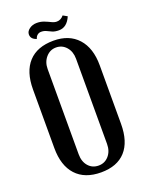

<svg xmlns="http://www.w3.org/2000/svg" viewBox="-164 -964 808 1055"><g transform="rotate(-20 240.0 -436.5)"><path d="M240 -760Q331 -760 382 -703.5Q433 -647 433 -546V-204Q433 -99 383.5 -44.5Q334 10 240 10Q145 10 94 -45.5Q43 -101 43 -204V-546Q43 -650 93.5 -705Q144 -760 240 -760ZM240 -30Q276 -30 299.5 -57Q323 -84 323 -126V-624Q323 -666 299.5 -693Q276 -720 240 -720Q205 -720 181 -692.5Q157 -665 157 -624V-126Q157 -83 180 -56.5Q203 -30 240 -30ZM125 -838Q125 -856 143.5 -869.5Q162 -883 187 -883Q210 -883 229 -875.5Q248 -868 264 -860Q280 -852 294 -852Q318 -852 335 -873L360 -859Q336 -803 289 -803Q266 -803 251 -809.5Q236 -816 223 -822.5Q210 -829 193 -829Q180 -829 170.5 -821Q161 -813 158 -800Q125 -810 125 -838Z"/></g></svg>

Font: Girassol
Style: Regular
Weight: 400
Width: 3
Designer: Liam Spradlin
Version: Version 1.004